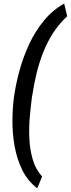

<svg xmlns="http://www.w3.org/2000/svg" viewBox="-20 -816 392 1062"><path d="M57.1 -278.3 58.6 -287.1Q68.4 -355.5 88.9 -429.4Q109.4 -503.4 142.3 -573.7Q175.3 -644 223.1 -702.1Q271 -760.3 335 -796.4L351.6 -726.1Q306.2 -684.1 273.4 -633.1Q240.7 -582 218.5 -525.1Q196.3 -468.3 181.9 -408.7Q167.5 -349.1 158.7 -289.6L156.7 -279.3Q150.4 -231.4 145 -172.1Q139.6 -112.8 142.3 -51.3Q145 10.3 160.9 65.4Q176.8 120.6 212.9 160.6L186 225.6Q132.8 185.1 103 124Q73.2 63 60.8 -7.6Q48.3 -78.1 48.8 -148.7Q49.3 -219.2 57.1 -278.3Z"/></svg>

Font: Roboto Condensed Medium
Style: Italic
Weight: 500
Italic angle: -12°
Designer: Christian Robertson
Foundry: Google
Version: Version 3.0; 2020